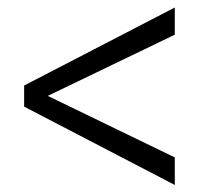

<svg xmlns="http://www.w3.org/2000/svg" viewBox="-20 -623 540 524"><path d="M457 -193.4 110.4 -361.3 457 -528.3V-602.5L45.9 -389.6V-332L457 -118.2Z"/></svg>

Font: DotumChe
Style: Regular
Weight: 400
Monospace: yes
Version: Version 2.21